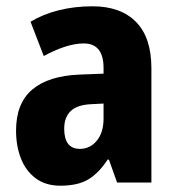

<svg xmlns="http://www.w3.org/2000/svg" viewBox="-20 -580 558 610"><path d="M274 -560Q363 -560 412 -510.5Q461 -461 461 -363V0H352L326 -73H322Q294 -30 260.5 -10Q227 10 172 10Q125 10 93.5 -13.5Q62 -37 46.5 -76.5Q31 -116 31 -165Q31 -252 82.5 -295.5Q134 -339 232 -343L309 -346V-364Q309 -442 246 -442Q193 -442 119 -402L77 -511Q117 -535 167 -547.5Q217 -560 274 -560ZM270 -249Q225 -247 204.5 -227Q184 -207 184 -171Q184 -107 234 -107Q266 -107 287.5 -133Q309 -159 309 -203V-251Z"/></svg>

Font: Noto Sans Condensed ExtraBold
Style: Regular
Weight: 800
Width: 3
Designer: Monotype Design Team
Foundry: Monotype Imaging Inc.
Version: Version 2.013; ttfautohint (v1.8.4.7-5d5b)